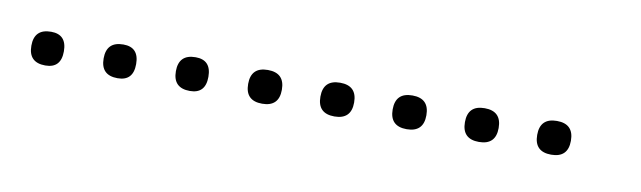

<svg xmlns="http://www.w3.org/2000/svg" viewBox="-22 -343 524 157"><g transform="rotate(10 240.0 -264.0)"><path d="M14 -250Q0 -250 0 -264Q0 -278 14 -278Q27 -278 27 -264Q27 -250 14 -250ZM74 -250Q60 -250 60 -264Q60 -278 74 -278Q87 -278 87 -264Q87 -250 74 -250ZM134 -250Q120 -250 120 -264Q120 -278 134 -278Q147 -278 147 -264Q147 -250 134 -250ZM194 -250Q180 -250 180 -264Q180 -278 194 -278Q208 -278 208 -264Q208 -250 194 -250ZM254 -250Q240 -250 240 -264Q240 -278 254 -278Q268 -278 268 -264Q268 -250 254 -250ZM314 -250Q300 -250 300 -264Q300 -278 314 -278Q328 -278 328 -264Q328 -250 314 -250ZM374 -250Q360 -250 360 -264Q360 -278 374 -278Q388 -278 388 -264Q388 -250 374 -250ZM434 -250Q420 -250 420 -264Q420 -278 434 -278Q448 -278 448 -264Q448 -250 434 -250Z"/></g></svg>

Font: FRB American Cursive Just Xheight
Style: Italic
Weight: 400
Italic angle: -25°
Version: Version 2.0;Modular Font Editor K font №1